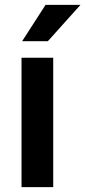

<svg xmlns="http://www.w3.org/2000/svg" viewBox="-20 -764 349 784"><path d="M67.9 -528.3V0H197.3V-528.3ZM175.3 -595.7 308.6 -744.1H166L70.3 -595.7Z"/></svg>

Font: Vazirmatn SemiBold
Style: Regular
Weight: 600
Designer: Saber Rastikerdar
Foundry: Saber Rastikerdar
Version: Version 33.003